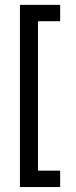

<svg xmlns="http://www.w3.org/2000/svg" viewBox="-20 -626 314 790"><path d="M227.5 -606V-538.6H136.2V76.2H227.5V143.6H62V-606Z"/></svg>

Font: Panteley
Style: Regular
Weight: 500
Designer: Kalashnikov Yuriy
Foundry: Øêîëà ïàâà èìåíè ñâÿòîãî àâíîàïîñòîëüíîãî Âëàäèìèà
Version: Version 1.80 April 12, 2018